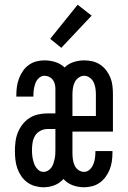

<svg xmlns="http://www.w3.org/2000/svg" viewBox="-20 -783 540 811"><path d="M164 8Q146 8 128 3Q110 -2 95 -13Q80 -24 69.5 -39.5Q59 -55 53 -72.5Q47 -90 45 -108.5Q43 -127 43 -146Q43 -165 45.5 -185Q48 -205 55.5 -223.5Q63 -242 75.5 -258Q88 -274 104.5 -284.5Q121 -295 140.5 -299.5Q160 -304 180 -304H214V-408Q214 -418 211.5 -428Q209 -438 203 -446Q197 -454 187.5 -458.5Q178 -463 168 -463Q155 -463 144.5 -453.5Q134 -444 129.5 -431.5Q125 -419 123 -406Q121 -393 121 -379V-375H49V-383Q49 -400 51.5 -417.5Q54 -435 60.5 -452Q67 -469 77 -483.5Q87 -498 101.5 -508.5Q116 -519 133 -523.5Q150 -528 168 -528Q191 -528 213.5 -521Q236 -514 253 -498Q269 -514 291 -521Q313 -528 336 -528Q353 -528 370.5 -524Q388 -520 403 -510Q418 -500 429 -485.5Q440 -471 446.5 -454.5Q453 -438 455 -420.5Q457 -403 457 -385V-227H286V-135Q286 -122 288 -109Q290 -96 295 -84.5Q300 -73 311 -65Q322 -57 335 -57Q348 -57 358.5 -66.5Q369 -76 374 -88.5Q379 -101 381 -114Q383 -127 383 -141V-145H455V-137Q455 -120 452.5 -102Q450 -84 443.5 -67.5Q437 -51 426.5 -36.5Q416 -22 401.5 -11.5Q387 -1 369.5 3.5Q352 8 335 8Q310 8 287 -0.5Q264 -9 248 -27Q232 -9 210 -0.5Q188 8 164 8ZM286 -293H385V-385Q385 -398 383 -411Q381 -424 375.5 -435.5Q370 -447 359 -455Q348 -463 336 -463Q323 -463 312 -455Q301 -447 295.5 -435.5Q290 -424 288 -411Q286 -398 286 -385ZM164 -57Q174 -57 183 -62.5Q192 -68 197.5 -76Q203 -84 206 -93.5Q209 -103 211 -112.5Q213 -122 213.5 -132Q214 -142 214 -152V-238H180Q165 -238 150.5 -230.5Q136 -223 128 -209.5Q120 -196 117.5 -180Q115 -164 115 -149Q115 -134 117 -120Q119 -106 124 -92Q129 -78 139.5 -67.5Q150 -57 164 -57ZM239 -581 192 -619 308 -763 367 -717Z"/></svg>

Font: Iosevka Term Curly
Style: Regular
Weight: 400
Designer: Belleve Invis
Foundry: Belleve Invis
Version: Version 32.3.0